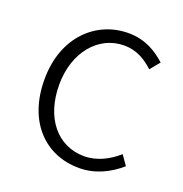

<svg xmlns="http://www.w3.org/2000/svg" viewBox="-106 -641 712 748"><g transform="rotate(20 249.5 -267.0)"><path d="M300 13C367 13 424 -16 470 -56L442 -96C406 -64 358 -37 303 -37C191 -37 117 -130 117 -266C117 -402 198 -496 304 -496C354 -496 393 -473 426 -442L459 -482C422 -515 374 -547 303 -547C171 -547 56 -444 56 -266C56 -89 161 13 300 13Z"/></g></svg>

Font: Noto Sans JP Light
Style: Regular
Weight: 300
Designer: Ryoko NISHIZUKA (kana & ideographs); Paul D. Hunt (Latin, Greek & Cyrillic); Wenlong ZHANG (bopomofo); Sandoll Communica
Foundry: Adobe Systems Incorporated
Version: Version 1.004;PS 1.004;hotconv 1.0.82;makeotf.lib2.5.63406